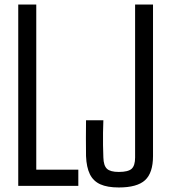

<svg xmlns="http://www.w3.org/2000/svg" viewBox="-20 -820 746 847"><path d="M60.5 0V-800H140V-71.5H325.5V0ZM504 7Q453.5 7 422.5 -7Q391.5 -21 376.5 -51.5Q361.5 -82 359.5 -131.5Q359 -174 359 -210.5Q359 -247 359.5 -289.5H436Q435 -262 434.5 -234.5Q434 -207 434.5 -179.8Q435 -152.5 436 -125Q437 -89.5 451.8 -75.5Q466.5 -61.5 504 -61.5Q545.5 -61.5 560.8 -75.5Q576 -89.5 576 -125V-800H655V-131.5Q655 -57.5 620 -25.2Q585 7 504 7Z"/></svg>

Font: Big Shoulders Text Thin
Style: Regular
Weight: 400
Version: Version 2.002